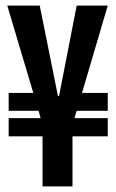

<svg xmlns="http://www.w3.org/2000/svg" viewBox="-20 -673 414 686"><path d="M132 -7V-186H11V-251H125L118 -277H11V-341H99L6 -653H122L187 -330H191L254 -653H365L273 -341H365V-277H254L246 -251H365V-186H239V-7Z"/></svg>

Font: Bricolage Grotesque 96pt Condensed Medium
Style: Regular
Weight: 500
Width: 3
Designer: Mathieu Triay
Foundry: Atelier Triay
Version: Version 1.001; ttfautohint (v1.8.4.7-5d5b);gftools[0.9.33.de